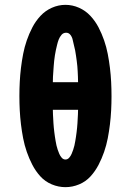

<svg xmlns="http://www.w3.org/2000/svg" viewBox="-20 -764 540 792"><path d="M250 8Q221 8 193.5 -3.5Q166 -15 146.5 -36.5Q127 -58 113.5 -84Q100 -110 90.5 -137.5Q81 -165 75.5 -193.5Q70 -222 66.5 -251Q63 -280 61.5 -309Q60 -338 60 -368Q60 -397 61.5 -426Q63 -455 66.5 -484Q70 -513 75.5 -541.5Q81 -570 90.5 -597.5Q100 -625 113.5 -651Q127 -677 147 -698.5Q167 -720 194 -732Q221 -744 250 -744Q279 -744 306 -732Q333 -720 353 -698.5Q373 -677 386.5 -651Q400 -625 409.5 -597.5Q419 -570 424.5 -541.5Q430 -513 433.5 -484Q437 -455 438.5 -426Q440 -397 440 -367Q440 -338 438.5 -309Q437 -280 433.5 -251Q430 -222 424.5 -193.5Q419 -165 409.5 -137.5Q400 -110 386.5 -84Q373 -58 353.5 -36.5Q334 -15 306.5 -3.5Q279 8 250 8ZM198 -425H302Q302 -436 301.5 -447Q301 -458 300.5 -469Q300 -480 299 -491Q298 -502 296.5 -513Q295 -524 293.5 -534.5Q292 -545 290 -556Q288 -567 285 -577.5Q282 -588 280 -599Q278 -610 271 -619.5Q264 -629 253 -629Q241 -629 233.5 -620Q226 -611 222 -600.5Q218 -590 215.5 -579Q213 -568 210.5 -557.5Q208 -547 206.5 -536Q205 -525 203.5 -513.5Q202 -502 201.5 -491Q201 -480 200 -469Q199 -458 198.5 -447Q198 -436 198 -425ZM250 -106Q259 -106 265.5 -113.5Q272 -121 275.5 -129.5Q279 -138 282 -146.5Q285 -155 287 -164Q289 -173 290.5 -182Q292 -191 293.5 -200.5Q295 -210 296 -219Q297 -228 298 -237Q299 -246 299.5 -255.5Q300 -265 300.5 -274Q301 -283 301.5 -292Q302 -301 302 -311H198Q198 -301 198.5 -292Q199 -283 199.5 -274Q200 -265 200.5 -255.5Q201 -246 202 -237Q203 -228 204 -219Q205 -210 206.5 -200.5Q208 -191 209.5 -182Q211 -173 213 -164Q215 -155 218 -146.5Q221 -138 224.5 -129.5Q228 -121 234.5 -113.5Q241 -106 250 -106Z"/></svg>

Font: Iosevka Slab Heavy
Style: Regular
Weight: 900
Monospace: yes
Designer: Belleve Invis
Foundry: Belleve Invis
Version: Version 11.1.0; ttfautohint (v1.8.3)